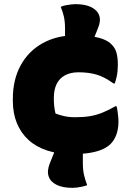

<svg xmlns="http://www.w3.org/2000/svg" viewBox="-20 -797 640 927"><path d="M350 -627Q393 -627 425.5 -621.5Q458 -616 481.5 -606.5Q505 -597 519 -582Q535 -567 542 -543.5Q549 -520 549 -483Q549 -469 547.5 -453.5Q546 -438 542.5 -423Q539 -408 534 -394H528Q484 -426 445.5 -437Q407 -448 359 -448Q321 -448 294 -433.5Q267 -419 253.5 -391.5Q240 -364 240 -325V-317Q240 -299 242 -282Q244 -265 248 -249Q265 -242 289 -236.5Q313 -231 343 -231Q383 -231 413.5 -236Q444 -241 473 -252.5Q502 -264 537 -284H543Q546 -272 547.5 -260Q549 -248 550.5 -235.5Q552 -223 552 -210Q552 -175 542 -147.5Q532 -120 514 -102Q499 -87 474.5 -76Q450 -65 414 -59Q378 -53 326 -53Q260 -53 207 -70.5Q154 -88 117.5 -121.5Q81 -155 61.5 -202.5Q42 -250 42 -310V-320Q42 -412 79.5 -481Q117 -550 186 -588.5Q255 -627 350 -627ZM373 -452H368Q349 -452 332 -458Q315 -464 304.5 -475Q294 -486 294 -501Q294 -528 294 -555Q294 -582 294 -608Q294 -634 294 -659Q294 -692 288.5 -716.5Q283 -741 273 -764Q284 -769 297 -771.5Q310 -774 323 -775.5Q336 -777 344 -777Q391 -777 420.5 -762.5Q450 -748 459 -722Q468 -696 453 -661Q445 -641 437 -620.5Q429 -600 421 -579Q413 -558 405 -536.5Q397 -515 389 -494Q381 -473 373 -452ZM300 -215H305Q325 -215 342 -209.5Q359 -204 369.5 -193Q380 -182 380 -166Q380 -140 380 -113.5Q380 -87 380 -60.5Q380 -34 380 -8Q380 24 386 49Q392 74 401 97Q391 101 377.5 104Q364 107 351.5 108.5Q339 110 330 110Q283 110 253.5 95.5Q224 81 215 55Q206 29 220 -7Q230 -31 240 -57Q250 -83 260 -109.5Q270 -136 280 -163Q290 -190 300 -215Z"/></svg>

Font: Recursive Casual Black
Style: Regular
Weight: 900
Version: Version 1.047